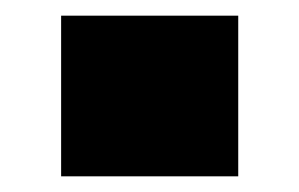

<svg xmlns="http://www.w3.org/2000/svg" viewBox="-20 -400 382 245"><path d="M58 -175V-380H284V-175Z"/></svg>

Font: Nunito Sans 7pt SemiExpanded Black
Style: Regular
Weight: 900
Width: 6
Designer: Vernon Adams
Foundry: Vernon Adams
Version: Version 3.101;gftools[0.9.27]